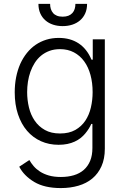

<svg xmlns="http://www.w3.org/2000/svg" viewBox="-20 -747 641 983"><path d="M83.8 -420.1Q98 -451.3 117.9 -476Q137.8 -500.7 162.8 -517.8Q187.9 -534.8 217.5 -543.9Q247.2 -552.9 280.9 -552.9Q340.2 -552.9 382.6 -524.9Q425.1 -496.8 448.5 -441.4H454.9V-545.5H516.7V14.2Q516.7 66.1 499.6 104Q482.6 142 452.6 166.9Q422.6 191.8 381.4 203.8Q340.2 215.9 291.5 215.9Q208.1 215.9 155.5 184.7Q102.3 152.7 78.5 106.5L130.3 72.4Q139.2 88.1 152.3 103.5Q165.5 119 184.7 131.4Q203.8 143.8 230.1 151.5Q256.4 159.1 291.5 159.1Q328.1 159.1 358 150.2Q387.8 141.3 408.9 122.9Q430 104.4 441.6 76.5Q453.1 48.7 453.1 10.3V-112.6H447.4Q437.1 -88.4 416.2 -63.2Q405.9 -50.8 392.6 -40.3Q379.3 -29.8 362.4 -22Q345.5 -14.2 324.9 -9.9Q304.3 -5.7 279.8 -5.7Q230.8 -5.7 189.6 -24.1Q148.4 -42.6 118.6 -77.2Q88.8 -111.9 72.1 -161.8Q55.4 -211.6 55.4 -274.1Q55.4 -355.1 83.8 -420.1ZM119 -275.2Q119 -235.1 128.2 -196.9Q137.4 -158.7 157.7 -129.1Q177.9 -99.4 209.9 -81.5Q241.8 -63.6 287.3 -63.6Q333.5 -63.6 365.2 -81.5Q397 -99.4 416.7 -128.9Q436.4 -158.4 445.3 -196.6Q454.2 -234.7 454.2 -275.2Q454.2 -323.2 443.2 -363.5Q432.2 -403.8 410.9 -433.1Q389.6 -462.4 358.5 -478.9Q327.4 -495.4 287.3 -495.4Q257.5 -495.4 233.3 -486.5Q209.2 -477.6 190.3 -462Q171.5 -446.4 158 -425.2Q144.5 -404.1 135.8 -379.6Q127.1 -355.1 123 -328.5Q119 -301.8 119 -275.2ZM236.5 -727.3Q236.5 -713.4 240.2 -701.3Q244 -689.3 251.6 -680.4Q259.2 -671.5 271.5 -666.5Q283.7 -661.6 300.8 -661.6Q317.8 -661.6 330.3 -666.5Q342.7 -671.5 350.7 -680.4Q358.7 -689.3 362.4 -701.3Q366.1 -713.4 366.1 -727.3H425.8Q425.8 -699.6 416.2 -678.3Q406.6 -657 389.7 -642.6Q372.9 -628.2 350.1 -620.7Q327.4 -613.3 300.8 -613.3Q274.5 -613.3 251.8 -620.7Q229 -628.2 212.4 -642.8Q195.7 -657.3 186.3 -678.4Q176.8 -699.6 176.8 -727.3Z"/></svg>

Font: Inter P Light
Style: Regular
Weight: 300
Designer: Rasmus Andersson
Foundry: rsms
Version: Version 3.018;git-588b23468